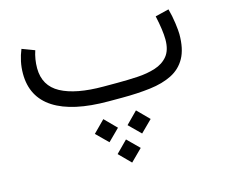

<svg xmlns="http://www.w3.org/2000/svg" viewBox="-94 -470 1056 901"><g transform="rotate(-15 434.0 -19.0)"><path d="M466.8 130.9 522.9 74.2 579.1 130.9 522.9 186.5ZM308.1 130.9 364.3 74.2 420.4 130.9 364.3 186.5ZM386.7 250 442.4 193.8 499 250 442.4 306.2ZM476.1 0H410.2Q235.4 0 145.3 -57.9Q55.2 -115.7 55.2 -229Q55.2 -259.3 61.3 -288.1Q67.4 -316.9 78.6 -343.8L139.6 -320.8Q126 -280.3 126 -236.3Q126.5 -150.9 198.5 -112.1Q270.5 -73.2 405.3 -73.2H472.7Q522 -73.2 570.1 -75.9Q618.2 -78.6 657.2 -91.1Q696.3 -103.5 719.5 -131.8Q742.7 -160.2 742.7 -211.4Q742.7 -254.9 726.6 -328.1L793 -344.2Q802.7 -309.1 807.6 -272.2Q812.5 -235.4 812.5 -218.8Q812.5 -147 788.3 -103.5Q764.2 -60.1 719.5 -37.6Q674.8 -15.1 613 -7.6Q551.3 0 476.1 0Z"/></g></svg>

Font: Vazir Light
Style: Light
Weight: 300
Designer: Saber Rastikerdar
Foundry: Saber Rastikerdar
Version: Version 30.0.0